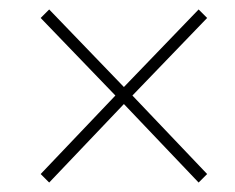

<svg xmlns="http://www.w3.org/2000/svg" viewBox="-20 -534 496 406"><path d="M84 -148 66 -166 224 -332 66 -496 84 -514 242 -350 400 -514 418 -496 260 -332 418 -166 400 -148 242 -314Z"/></svg>

Font: Source Sans 3 ExtraLight
Style: Italic
Weight: 250
Italic angle: -11°
Designer: Paul D. Hunt
Foundry: Adobe
Version: Version 3.046;hotconv 1.0.118;makeotfexe 2.5.65603